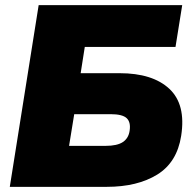

<svg xmlns="http://www.w3.org/2000/svg" viewBox="-20 -725 752 745"><path d="M18 0 130 -705H687L661 -543H309L293 -441H444Q572 -441 637 -380.5Q702 -320 683 -198Q667 -95 590 -47.5Q513 0 394 0ZM248 -159H389Q435 -159 457 -174Q479 -189 483 -218Q488 -251 471.5 -266.5Q455 -282 409 -282H268Z"/></svg>

Font: Mulish ExtraBlack
Style: Italic
Weight: 1000
Italic angle: -9°
Designer: Vernon Adams
Foundry: Vernon Adams
Version: Version 3.603; ttfautohint (v1.8.3)